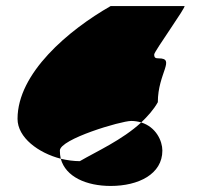

<svg xmlns="http://www.w3.org/2000/svg" viewBox="-20 -722 731 635"><path d="M38 -329C38 -267 107 -216 181 -197C179 -205 178 -215 178 -224C178 -262 380 -322 414 -322C426 -322 437 -320 447 -317C468 -337 488 -359 502 -384C502 -480 562 -529 505 -529C494 -529 490 -531 490 -542C490 -552 598 -702 590 -702H346C206 -622 38 -480 38 -329ZM181 -197C197 -137 266 -107 346 -107C438 -107 517 -146 517 -224C517 -256 496 -302 447 -317C384 -259 299 -221 244 -189C224 -189 202 -192 181 -197Z"/></svg>

Font: Ampere
Style: Regular
Weight: 400
Version: Version 1